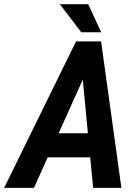

<svg xmlns="http://www.w3.org/2000/svg" viewBox="-60 -912 667 932"><path d="M377.9 -148.4H171.4L105 0H-40L309.1 -710.9H430.7L529.3 0H392.1ZM224.6 -265.1H366.7L341.8 -525.4ZM431.2 -755.4H334.5L230.5 -891.6H368.2Z"/></svg>

Font: TypoPRO Roboto Mono
Style: Bold Italic
Weight: 700
Designer: Google
Version: Version 2.000986; 2015; ttfautohint (v1.3)